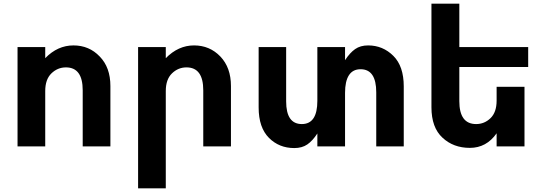

<svg xmlns="http://www.w3.org/2000/svg" viewBox="-20 -793 2916 1040"><path d="M225 -300V0H75V-538H225V-478Q292 -547 378 -547Q463 -547 520 -487Q578 -428 578 -327V0H428V-304Q428 -428 337 -428Q292 -428 258.5 -395.5Q225 -363 225 -300Z M878 -300V227H728V-538H878V-478Q946 -547 1031 -547Q1116 -547 1173.5 -487Q1231 -427 1231 -327V0H1081V-304Q1081 -428 990 -428Q945 -428 911.5 -395.5Q878 -363 878 -300Z M2111 -490Q2167 -434 2167 -325V0H2018V-293Q2018 -418 1933 -418Q1891 -418 1870 -385.5Q1849 -353 1849 -290V0H1699V-70Q1673 -30 1644.5 -10.5Q1616 9 1574 9Q1492 9 1437 -46Q1381 -102 1381 -211V-538H1530V-244Q1530 -121 1615 -121Q1699 -121 1699 -247V-538H1849V-467Q1875 -507 1903.5 -527Q1932 -547 1974 -547Q2054 -547 2111 -490Z M2468 -430V-245Q2468 -121 2559 -121Q2604 -121 2637 -153Q2670 -185 2670 -248V-323H2821V0H2670V-71Q2615 8 2525 8Q2436 8 2377 -47Q2317 -102 2317 -212V-773H2468V-538H2841V-430Z"/></svg>

Font: Montserrat_am3
Style: Bold
Weight: 700
Designer: Julieta Ulanovsky
Foundry: Julieta Ulanovsky. Armenina letters added by Vahan Hovhannisyan
Version: Version 2.001